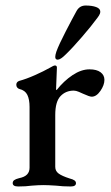

<svg xmlns="http://www.w3.org/2000/svg" viewBox="-20 -672 402 695"><path d="M26 -9Q26 -16 31.5 -20Q37 -24 49 -27Q69 -31 78 -40.5Q87 -50 87 -65V-285Q87 -312 79 -328.5Q71 -345 50 -350Q46 -351 42.5 -355Q39 -359 39 -365Q39 -375 49 -379Q75 -386 106.5 -400Q138 -414 161 -427Q174 -435 179 -435Q186 -435 186 -427L183 -350Q183 -346 185 -346Q211 -379 242.5 -400Q274 -421 304 -421Q330 -421 344 -410.5Q358 -400 358 -383Q358 -364 343.5 -343Q329 -322 312 -322Q304 -322 280 -333Q276 -335 265.5 -339.5Q255 -344 247 -344Q218 -344 199 -324Q180 -304 180 -256V-68Q180 -53 192 -44Q204 -35 232 -26Q244 -23 249.5 -19Q255 -15 255 -9Q255 3 236 3Q207 3 183 0Q153 -2 137 -2Q121 -2 95 0Q74 3 46 3Q26 3 26 -9ZM180 -466Q180 -473 184 -485Q193 -510 217.5 -557.5Q242 -605 257 -632Q268 -652 290 -652Q313 -652 328 -646.5Q343 -641 343 -630Q343 -623 338.5 -616Q334 -609 333 -608Q311 -578 276.5 -538Q242 -498 218 -475Q199 -456 189 -456Q180 -456 180 -466Z"/></svg>

Font: EB Garamond Medium
Style: Regular
Weight: 500
Designer: Georg Duffner and Octavio Pardo
Foundry: Georg Duffner
Version: Version 1.000